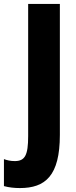

<svg xmlns="http://www.w3.org/2000/svg" viewBox="-80 -734 384 975"><path d="M21 221C150 221 224 159 224 -49V-714H63V-43C63 54 47 84 -5 84C-26 84 -44 80 -60 74V211C-35 218 -7 221 21 221Z"/></svg>

Font: Noto Sans Bengali ExtraCondensed ExtraBold
Style: Regular
Weight: 800
Width: 2
Designer: Joana Ranito - Universal Thirst; Jelle Bosma - Monotype Design Team
Foundry: Universal Thirst ehf.
Version: Version 3.000